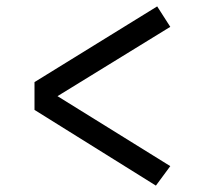

<svg xmlns="http://www.w3.org/2000/svg" viewBox="-20 -614 640 601"><path d="M472 -594 513 -530 160 -313 513 -94 468 -33 88 -270V-357Z"/></svg>

Font: Fira Mono
Style: Regular
Weight: 400
Designer: Carrois Corporate & Edenspiekermann AG
Foundry: Carrois Corporate GbR & Edenspiekermann AG
Version: Version 3.206;PS 003.206;hotconv 1.0.70;makeotf.lib2.5.58329